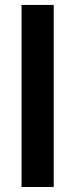

<svg xmlns="http://www.w3.org/2000/svg" viewBox="-20 -747 301 767"><path d="M194.6 -727.3H66.1V0H194.6Z"/></svg>

Font: Margiela Sans Semi Bold
Style: Regular
Weight: 600
Designer: Stefan Endress, Andreas Faust
Version: Version 1.100;FEAKit 1.0